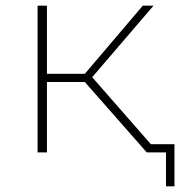

<svg xmlns="http://www.w3.org/2000/svg" viewBox="-20 -539 637 679"><path d="M499 0 280 -249H146V0H113V-519H146V-278H280L485 -519H523L306 -266L539 0ZM567 120V0H500V-29H597V120Z"/></svg>

Font: Montserrat ExtraLight
Style: Regular
Weight: 200
Designer: Julieta Ulanovsky
Foundry: Julieta Ulanovsky
Version: Version 9.000; ttfautohint (v1.8.4.7-5d5b)